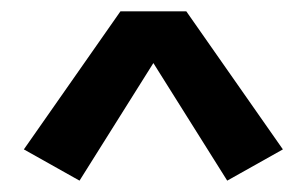

<svg xmlns="http://www.w3.org/2000/svg" viewBox="-20 -759 540 338"><path d="M120 -441 22 -496 192 -739H308L478 -496L380 -441L250 -648Z"/></svg>

Font: Iosevka Term
Style: Bold
Weight: 700
Monospace: yes
Designer: Belleve Invis
Foundry: Belleve Invis
Version: Version 30.0.1